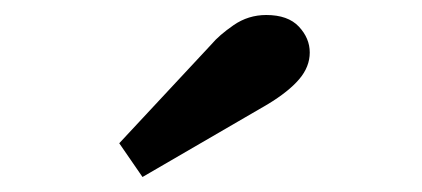

<svg xmlns="http://www.w3.org/2000/svg" viewBox="-20 -809 562 256"><path d="M139 -618 262 -750Q272 -762 291.5 -775.5Q311 -789 335 -789Q364 -789 378.5 -773.5Q393 -758 393 -739Q393 -720 379 -703.5Q365 -687 337 -670L170 -573Z"/></svg>

Font: Taviraj
Style: Bold
Weight: 700
Designer: Katatrad Team
Foundry: CadsonDemak
Version: Version 1.001